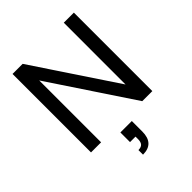

<svg xmlns="http://www.w3.org/2000/svg" viewBox="-260 -835 1211 1211"><g transform="rotate(-45 345.5 -229.0)"><path d="M72 0V-700H162L529 -149V-700H619V0H529L162 -552V0ZM294 242V201Q319 201 330 188.5Q341 176 341 151V128H292V42H394V135Q394 242 294 242Z"/></g></svg>

Font: HostGroteskRegular
Style: Regular
Weight: 400
Designer: Doukan Karapınar based on Poppins by Indian Type Foundry, Jonny Pinhorn
Foundry: Element Type
Version: Version 1.001; ttfautohint (v1.8.4.7-5d5b)